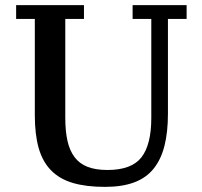

<svg xmlns="http://www.w3.org/2000/svg" viewBox="-20 -718 790 750"><path d="M390 12Q316 12 264 -3.5Q212 -19 179 -53Q146 -87 131 -140Q116 -193 116 -268V-644H43V-698H308V-644H235V-258Q235 -206 243.5 -168Q252 -130 271 -104.5Q290 -79 321.5 -66.5Q353 -54 400 -54Q494 -54 532.5 -103.5Q571 -153 571 -257V-644H498V-698H709V-644H636V-274Q636 -202 622.5 -148.5Q609 -95 580 -59Q551 -23 504 -5.5Q457 12 390 12Z"/></svg>

Font: IBM Plex Serif Medm
Style: Regular
Weight: 500
Designer: Mike Abbink, Paul van der Laan, Pieter van Rosmalen
Foundry: Bold Monday
Version: Version 3.001